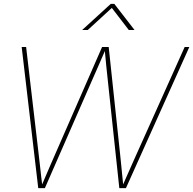

<svg xmlns="http://www.w3.org/2000/svg" viewBox="-20 -970 996 990"><path d="M177.2 0 91.8 -727.5H114.7L179.7 -171.9Q183.1 -144.5 186 -117.2Q189 -89.8 192.1 -62.5Q195.3 -35.2 198.7 -7.8H192.4Q204.1 -35.2 215.8 -62.5Q227.5 -89.8 239.3 -117.2Q251 -144.5 263.2 -171.9L506.3 -727.5H540.5L599.6 -171.9Q602.5 -144.5 605.2 -117.2Q607.9 -89.8 610.6 -62.5Q613.3 -35.2 616.2 -7.8H609.9Q622.1 -35.2 634 -62.5Q646 -89.8 658.2 -117.2Q670.4 -144.5 682.6 -171.9L932.1 -727.5H956.1L629.4 0H595.2L537.6 -539.1Q532.7 -584 528.1 -628.9Q523.4 -673.8 519.5 -718.8H525.9Q506.3 -673.8 486.8 -628.9Q467.3 -584 447.3 -539.1L211.4 0ZM432.6 -815.4H404.3L404.8 -816.4L551.3 -950.2H569.3L672.9 -816.4L672.4 -815.4H644L556.6 -929.2Z"/></svg>

Font: Inter 28pt Thin
Style: Italic
Weight: 250
Italic angle: -9.3988°
Designer: Rasmus Andersson
Foundry: rsms
Version: Version 4.001;git-66647c0bb